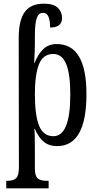

<svg xmlns="http://www.w3.org/2000/svg" viewBox="-20 -786 533 1046"><path d="M14 199H21Q53 199 68 184.5Q83 170 83 126L82 -579Q82 -676 115 -721Q148 -766 219 -766Q272 -766 295 -743.5Q318 -721 318 -688Q318 -636 253 -636Q253 -672 244.5 -694Q236 -716 214 -716Q190 -716 180 -687Q170 -658 170 -589V-550Q170 -505 166 -443H168Q188 -492 216.5 -519Q245 -546 289 -546Q451 -546 451 -273Q451 10 291 10Q247 10 218 -14Q189 -38 170 -84H167Q170 -71 170 35V131Q170 173 185.5 186Q201 199 233 199H245V240H14ZM363 -271Q363 -383 340.5 -437.5Q318 -492 270 -492Q215 -492 192.5 -436Q170 -380 170 -272Q170 -158 193 -101Q216 -44 271 -44Q363 -44 363 -271Z"/></svg>

Font: Noto Serif Cond
Style: Regular
Weight: 400
Width: 3
Designer: Monotype Design Team
Foundry: Monotype Imaging Inc.
Version: Version 1.001